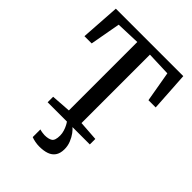

<svg xmlns="http://www.w3.org/2000/svg" viewBox="-274 -874 1247 1247"><g transform="rotate(45 349.0 -250.5)"><path d="M291 -60V-688.5L126 -682.5L88 -472.5H21.5L39.5 -743H659L676 -472.5H609.5L573 -682.5L407 -688.5V-60L543.5 -50.5V0H156V-50.5ZM320.5 242Q301.5 242 281.2 238Q261 234 247.5 228.5V158Q258 161.5 271.8 163.5Q285.5 165.5 292.5 165.5Q328.5 165.5 347.5 153.2Q366.5 141 366.5 95.5Q366.5 75.5 360.2 55.8Q354 36 346 21Q338 6 333 0H365.5H384Q395 8.5 410.8 29.2Q426.5 50 438.2 79Q450 108 449.5 140Q449 177 433.2 199.5Q417.5 222 389 232Q360.5 242 320.5 242Z"/></g></svg>

Font: Merriweather 20pt Medium
Style: Regular
Weight: 500
Version: Version 2.100